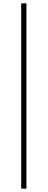

<svg xmlns="http://www.w3.org/2000/svg" viewBox="-20 -846 283 1141"><path d="M106 275V-826H137V275Z"/></svg>

Font: Noto Sans SC Thin
Style: Regular
Weight: 100
Designer: Ryoko NISHIZUKA 西塚涼子 (kana, bopomofo & ideographs); Paul D. Hunt (Latin, Greek & Cyrillic); Sandoll Communications 산돌커뮤니
Foundry: Adobe
Version: Version 2.004-H2;hotconv 1.0.118;makeotfexe 2.5.65603